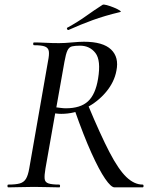

<svg xmlns="http://www.w3.org/2000/svg" viewBox="-20 -808 660 828"><path d="M16 0Q12 0 12 -6Q12 -12 16 -12Q48 -12 65.5 -17Q83 -22 92 -37Q101 -52 106 -81L187 -544Q193 -573 190.5 -587.5Q188 -602 173.5 -607.5Q159 -613 127 -613Q123 -613 123 -619Q123 -625 127 -625Q149 -625 177 -623.5Q205 -622 235 -622Q258 -622 290 -625Q322 -628 342 -628Q424 -628 459 -594.5Q494 -561 482 -503Q473 -454 437.5 -411.5Q402 -369 351.5 -343Q301 -317 244 -317Q239 -317 231.5 -317.5Q224 -318 218 -319L176 -81Q171 -52 172.5 -37Q174 -22 189 -17Q204 -12 235 -12Q239 -12 239 -6Q239 0 236 0Q213 0 186 -1Q159 -2 127 -2Q96 -2 67 -1Q38 0 16 0ZM474 0Q459 0 433.5 -37Q408 -74 374.5 -148Q341 -222 302 -333L360 -354Q413 -227 452 -152Q491 -77 525 -44.5Q559 -12 595 -12Q599 -12 599 -6Q599 0 595 0Q547 0 517.5 0Q488 0 474 0ZM264 -341Q327 -341 359.5 -371Q392 -401 403 -469Q416 -548 391.5 -579.5Q367 -611 325 -611Q303 -611 290.5 -608Q278 -605 271 -590.5Q264 -576 258 -542L223 -345Q232 -344 243 -342.5Q254 -341 264 -341ZM276 -679Q272 -677 269.5 -682.5Q267 -688 271 -689Q315 -713 350.5 -738.5Q386 -764 422 -787Q426 -790 440.5 -786Q455 -782 471 -775.5Q487 -769 496 -763Q505 -757 498 -756Q431 -740 379 -721Q327 -702 276 -679Z"/></svg>

Font: Cormorant Light Medium
Style: Italic
Weight: 500
Italic angle: -10°
Version: Version 4.000